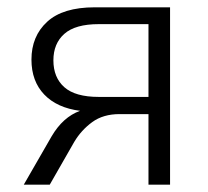

<svg xmlns="http://www.w3.org/2000/svg" viewBox="-20 -505 569 525"><path d="M45 0 121 -132Q152 -185 199 -202Q136 -210 101 -246.5Q66 -283 66 -342Q66 -406 109 -445.5Q152 -485 239 -485H445V0H386V-193H307Q262 -193 232 -171Q202 -149 183 -117L116 0ZM250 -240H386V-439H250Q186 -439 156 -412.5Q126 -386 126 -340Q126 -293 156 -266.5Q186 -240 250 -240Z"/></svg>

Font: Nunito Sans Light
Style: Regular
Weight: 300
Designer: Vernon Adams
Foundry: Vernon Adams
Version: Version 3.101; ttfautohint (v1.8.4.7-5d5b);gftools[0.9.27]